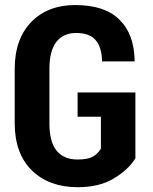

<svg xmlns="http://www.w3.org/2000/svg" viewBox="-20 -742 615 772"><path d="M524.4 -105.5Q496.1 -59.6 437.5 -24.4Q379.9 10.7 292 10.7Q177.7 10.7 108.4 -56.6Q39.1 -124 39.1 -247.1Q39.1 -272.5 39.1 -323.2Q39.1 -358.4 39.1 -463.9Q39.1 -585.9 106.4 -654.3Q172.9 -721.7 282.2 -721.7Q401.4 -721.7 460 -663.1Q519.5 -605.5 521.5 -497.1Q521.5 -496.1 520.5 -495.1Q488.3 -495.1 390.6 -495.1Q388.7 -554.7 363.3 -582Q338.9 -609.4 286.1 -609.4Q235.4 -609.4 207 -574.2Q178.7 -538.1 178.7 -464.8Q178.7 -392.6 178.7 -247.1Q178.7 -171.9 207 -136.7Q236.3 -100.6 292 -100.6Q333 -100.6 353.5 -112.3Q373 -123 385.7 -144.5Q385.7 -187.5 385.7 -272.5Q362.3 -272.5 292 -272.5Q292 -296.9 292 -370.1Q350.6 -370.1 524.4 -370.1Q524.4 -303.7 524.4 -105.5Z"/></svg>

Font: Noto Sans Hebrew DECATHLON 
Style: Bold
Weight: 400
Designer: Monotype Design Team
Version: Version 2.000;GOOG;noto-fonts:20170220:a8a215d2e889